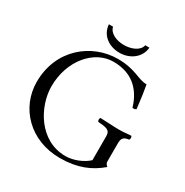

<svg xmlns="http://www.w3.org/2000/svg" viewBox="-184 -956 1078 1116"><g transform="rotate(30 355.0 -398.0)"><path d="M374 -658C202 -658 32 -527 32 -307C32 -134 168 10 369 10C487 10 567 -25 635 -83C624 -92 619 -100 619 -111V-236C619 -271 636 -281 665 -284C671 -290 671 -304 665 -310C635 -309 622 -305 582 -305C543 -305 505 -309 458 -310C452 -304 452 -290 458 -284C513 -280 540 -276 540 -236V-74C506 -42 446 -16 392 -16C214 -16 119 -195 119 -327C119 -502 233 -631 360 -631C505 -631 564 -539 590 -453C600 -453 607 -454 614 -459C606 -528 599 -577 592 -613C532 -613 496 -658 374 -658ZM500 -806H472C465 -767 413 -745 364 -745C311 -745 264 -767 256 -806H228C233 -736 291 -693 364 -693C430 -693 494 -735 500 -806Z"/></g></svg>

Font: Libertinus Serif Display
Style: Regular
Weight: 400
Designer: Philipp H. Poll, Khaled Hosny
Foundry: Caleb Maclennan
Version: Version 7.050;RELEASE